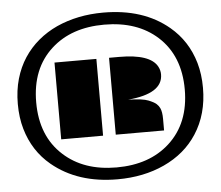

<svg xmlns="http://www.w3.org/2000/svg" viewBox="-59 -813 1204 1046"><g transform="rotate(-5 542.5 -290.0)"><path d="M54.2 -153.3Q36.1 -215.8 36.1 -290.3Q36.1 -364.7 54.2 -427.5Q72.3 -490.2 105.5 -540.8Q138.7 -591.3 184.8 -629.9Q231 -668.5 287.1 -694.3Q401.9 -746.1 542.5 -746.1Q761.7 -746.1 900.4 -629.9Q995.1 -550.8 1030.8 -427.7Q1048.8 -364.7 1048.8 -290.5Q1048.8 -146.5 979.5 -40Q915 59.6 798.3 113.3Q685.1 165.5 542.5 165.5Q325.2 165.5 184.6 48.8Q89.8 -29.8 54.2 -153.3ZM136.7 -290.5Q136.7 -105.5 252.9 0Q362.8 100.6 542.5 100.6Q722.7 100.6 833 0Q949.2 -106 949.2 -290.5Q949.2 -475.1 833 -580.6Q722.7 -680.2 542.5 -680.2Q362.8 -680.2 252.9 -580.6Q136.7 -475.6 136.7 -290.5ZM827.6 -383.3Q827.6 -278.3 637.2 -261.7Q715.8 -259.8 746.8 -247.3Q777.8 -234.9 789.8 -223.9Q801.8 -212.9 807.6 -200.2Q817.4 -179.7 817.4 -140.1V-77.6H553.2V-498H608.9Q777.8 -498 816.4 -426.8Q827.6 -406.2 827.6 -383.3ZM254.9 -498H483.9V-78.1H254.9Z"/></g></svg>

Font: Plaster
Style: Regular
Weight: 400
Designer: Eben Sorkin
Foundry: Eben Sorkin
Version: Version 1.007